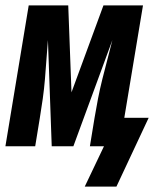

<svg xmlns="http://www.w3.org/2000/svg" viewBox="-37 -540 569 709"><path d="M393 149H276L347 0H295L312 -104Q318 -140 325 -176Q332 -212 341 -248Q350 -284 359.5 -320Q369 -356 378 -392L234 0H154L140 -392Q137 -356 134.5 -320Q132 -284 129 -248Q126 -212 121 -176Q116 -140 110 -104L93 0H-17L69 -520H215L227 -199L345 -520H491L422 -105H512Z"/></svg>

Font: Iosevka Term Curly Extrabold
Style: Italic
Weight: 800
Italic angle: -9°
Designer: Belleve Invis
Foundry: Belleve Invis
Version: Version 32.3.0